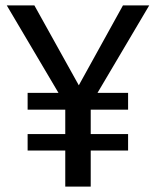

<svg xmlns="http://www.w3.org/2000/svg" viewBox="-20 -689 576 709"><path d="M196 -346H82V-284H221V-194H82V-133H221V0H315V-133H453V-194H315V-284H453V-346H340L531 -669H434L271 -374L107 -669H5Z"/></svg>

Font: FiraGO Unicode
Style: Regular
Weight: 400
Designer: bBox Type
Foundry: bBox Type GmbH
Version: Version 1.001;PS 001.001;hotconv 1.0.88;makeotf.lib2.5.64775